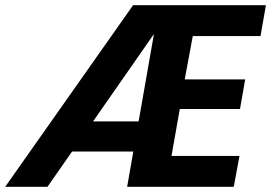

<svg xmlns="http://www.w3.org/2000/svg" viewBox="-48 -720 1045 740"><path d="M-28 0 465 -700H977L956 -581H695L664 -414H897L877 -300H645L613 -119H875L853 0H442L545 -587H544L135 0ZM135 -136 213 -252H554L543 -136Z"/></svg>

Font: DM Sans 28pt Black
Style: Italic
Weight: 900
Italic angle: -10°
Version: Version 4.004;gftools[0.9.30]